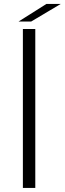

<svg xmlns="http://www.w3.org/2000/svg" viewBox="-20 -924 318 944"><path d="M153.5 -781.5V0H92.5V-781.5ZM71 -818 208 -904.5H278.5L133 -818Z"/></svg>

Font: Epilogue Light
Style: Regular
Weight: 300
Designer: Tyler Finck
Foundry: Etcetera Type Co
Version: Version 2.111; ttfautohint (v1.8.3)